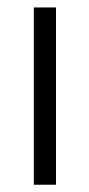

<svg xmlns="http://www.w3.org/2000/svg" viewBox="-20 -508 246 528"><path d="M134 0H73V-487.5H134Z"/></svg>

Font: Anek Devanagari Light
Style: Regular
Weight: 300
Designer: Kailash Malviya (Devanagari) & Yesha Goshar (Latin)
Foundry: Ek Type
Version: Version 1.003